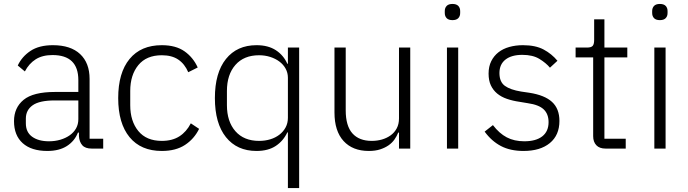

<svg xmlns="http://www.w3.org/2000/svg" viewBox="-20 -753 3486 973"><path d="M445 0Q412 0 397 -17Q382 -34 380 -63V-81H375Q358 -38 319 -13Q280 12 220 12Q139 12 95 -27.5Q51 -67 51 -139Q51 -207 99.5 -247Q148 -287 259 -287H377V-347Q377 -474 246 -474Q195 -474 161 -452.5Q127 -431 106 -391L70 -421Q91 -466 134.5 -495Q178 -524 248 -524Q338 -524 386 -479Q434 -434 434 -353V-50H503V0ZM228 -37Q259 -37 286 -45Q313 -53 333.5 -67.5Q354 -82 365.5 -102.5Q377 -123 377 -149V-244H257Q180 -244 145.5 -219.5Q111 -195 111 -152V-128Q111 -83 143 -60Q175 -37 228 -37Z M800 12Q694 12 636.5 -58Q579 -128 579 -256Q579 -384 636.5 -454Q694 -524 800 -524Q871 -524 915 -493Q959 -462 982 -411L934 -387Q916 -429 883.5 -451Q851 -473 800 -473Q722 -473 681 -423Q640 -373 640 -292V-220Q640 -139 681 -89Q722 -39 800 -39Q853 -39 889 -62Q925 -85 947 -128L989 -100Q964 -49 917.5 -18.5Q871 12 800 12Z M1439 -82H1436Q1416 -39 1377.5 -13.5Q1339 12 1280 12Q1181 12 1125 -58Q1069 -128 1069 -256Q1069 -384 1125 -454Q1181 -524 1280 -524Q1339 -524 1378 -498.5Q1417 -473 1436 -430H1439V-512H1496V200H1439ZM1293 -39Q1323 -39 1349.5 -47Q1376 -55 1396 -70.5Q1416 -86 1427.5 -107.5Q1439 -129 1439 -156V-359Q1439 -384 1427.5 -405Q1416 -426 1396 -441Q1376 -456 1349.5 -464.5Q1323 -473 1293 -473Q1216 -473 1173 -424Q1130 -375 1130 -292V-220Q1130 -137 1173 -88Q1216 -39 1293 -39Z M2002 -81H1998Q1991 -63 1979 -46Q1967 -29 1949 -16.5Q1931 -4 1906.5 4Q1882 12 1849 12Q1767 12 1721 -38.5Q1675 -89 1675 -183V-512H1732V-194Q1732 -115 1766 -77Q1800 -39 1864 -39Q1891 -39 1915.5 -46Q1940 -53 1959.5 -67Q1979 -81 1990.5 -102.5Q2002 -124 2002 -153V-512H2059V0H2002Z M2273 -651Q2253 -651 2243.5 -661Q2234 -671 2234 -687V-697Q2234 -713 2243.5 -723Q2253 -733 2273 -733Q2293 -733 2302.5 -723Q2312 -713 2312 -697V-687Q2312 -671 2302.5 -661Q2293 -651 2273 -651ZM2245 -512H2302V0H2245Z M2633 12Q2566 12 2518.5 -13Q2471 -38 2436 -86L2478 -119Q2510 -77 2548 -57Q2586 -37 2637 -37Q2696 -37 2728 -62Q2760 -87 2760 -134Q2760 -175 2735.5 -198.5Q2711 -222 2655 -230L2613 -237Q2578 -242 2549 -252Q2520 -262 2499.5 -279Q2479 -296 2467.5 -320.5Q2456 -345 2456 -380Q2456 -416 2469.5 -443Q2483 -470 2506 -488Q2529 -506 2561 -515Q2593 -524 2630 -524Q2694 -524 2735 -502Q2776 -480 2805 -445L2767 -410Q2747 -434 2713.5 -454.5Q2680 -475 2627 -475Q2572 -475 2541.5 -451Q2511 -427 2511 -383Q2511 -338 2538.5 -318Q2566 -298 2621 -289L2662 -283Q2740 -271 2777.5 -236.5Q2815 -202 2815 -140Q2815 -68 2766.5 -28Q2718 12 2633 12Z M3049 0Q3018 0 3002 -17Q2986 -34 2986 -63V-462H2897V-512H2955Q2976 -512 2983.5 -520.5Q2991 -529 2991 -551V-655H3043V-512H3159V-462H3043V-50H3151V0Z M3324 -651Q3304 -651 3294.5 -661Q3285 -671 3285 -687V-697Q3285 -713 3294.5 -723Q3304 -733 3324 -733Q3344 -733 3353.5 -723Q3363 -713 3363 -697V-687Q3363 -671 3353.5 -661Q3344 -651 3324 -651ZM3296 -512H3353V0H3296Z"/></svg>

Font: IBM Plex Sans Devanagari Light
Style: Regular
Weight: 300
Designer: Mike Abbink, Paul van der Laan, Pieter van Rosmalen, Erin McLaughlin
Foundry: Bold Monday
Version: Version 1.1